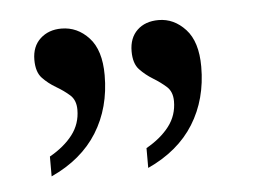

<svg xmlns="http://www.w3.org/2000/svg" viewBox="-31 -683 395 299"><g transform="rotate(-5 166.5 -533.0)"><path d="M39 -419V-450Q62 -463 75 -480Q88 -497 88 -519Q88 -534 79 -542Q70 -550 58 -557Q46 -564 37 -573.5Q28 -583 28 -602Q28 -623 41 -635Q54 -647 74 -647Q99 -647 117 -627.5Q135 -608 135 -569Q135 -518 111 -479.5Q87 -441 39 -419ZM190 -419V-450Q213 -463 226 -480Q239 -497 239 -519Q239 -534 230 -542Q221 -550 209.5 -557Q198 -564 189 -573.5Q180 -583 180 -602Q180 -623 192.5 -635Q205 -647 226 -647Q250 -647 268 -627.5Q286 -608 286 -569Q286 -518 262 -479.5Q238 -441 190 -419Z"/></g></svg>

Font: Noto Serif Hebrew SemiCondensed Light
Style: Regular
Weight: 300
Width: 4
Designer: Monotype Design Team
Foundry: Monotype Imaging Inc.
Version: Version 2.004; ttfautohint (v1.8.4.7-5d5b)